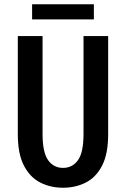

<svg xmlns="http://www.w3.org/2000/svg" viewBox="-20 -869 590 900"><path d="M275.5 11Q216.5 11 168.5 -13.5Q120.5 -38 92 -93Q63.5 -148 63.5 -239.5V-700H179.5V-240.5Q179.5 -154.5 205.5 -118.2Q231.5 -82 275.5 -82Q319.5 -82 345.5 -118.2Q371.5 -154.5 371.5 -240.5V-700H487V-239.5Q487 -148 458.8 -93Q430.5 -38 382.5 -13.5Q334.5 11 275.5 11ZM130.5 -778V-849H420V-778Z"/></svg>

Font: Trispace SemiCondensed Medium
Style: Regular
Weight: 500
Width: 4
Designer: Tyler Finck
Foundry: Etcetera Type Company
Version: Version 1.210; ttfautohint (v1.8.3)